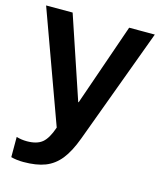

<svg xmlns="http://www.w3.org/2000/svg" viewBox="-112 -585 713 853"><g transform="rotate(15 244.0 -159.0)"><path d="M76 190Q45 190 19 183V90Q42 97 67 97Q113 97 137.5 77Q162 57 180 4L-6 -508H116L243 -130H245L376 -508H494L298 22Q274 87 245 123Q216 159 176 174.5Q136 190 76 190Z"/></g></svg>

Font: CST
Style: Medium
Weight: 500
Version: Version 1.00